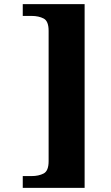

<svg xmlns="http://www.w3.org/2000/svg" viewBox="-20 -780 537 928"><path d="M90 128V71H133Q167 71 191 58.5Q215 46 215 -1V-631Q215 -678 191 -690.5Q167 -703 133 -703H90V-760H389V128Z"/></svg>

Font: Noto Serif Devanagari ExtraBold
Style: Regular
Weight: 800
Designer: Universal Thirst, Indian Type Foundry and the Monotype Design Team
Foundry: Monotype Imaging Inc.
Version: Version 2.004; ttfautohint (v1.8.4.7-5d5b)